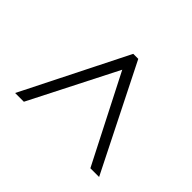

<svg xmlns="http://www.w3.org/2000/svg" viewBox="-126 -751 839 839"><g transform="rotate(-45 294.0 -331.5)"><path d="M53 -126C53 -126 53 -72 53 -72C53 -72 539 -316 539 -316C539 -316 539 -347 539 -347C539 -347 53 -591 53 -591C53 -591 53 -537 53 -537C53 -537 456 -332 456 -332C456 -332 53 -126 53 -126Z"/></g></svg>

Font: BUSH 25 TRIRONG
Style: Regular
Weight: 400
Designer: Katatrad Team
Foundry: CadsonDemak